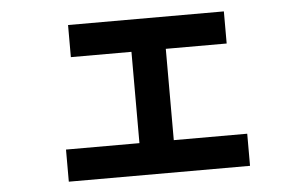

<svg xmlns="http://www.w3.org/2000/svg" viewBox="-44 -620 1088 685"><g transform="rotate(-5 500.0 -277.5)"><path d="M222 -441V-556H780V-441ZM176 1V-114H825V1ZM439 -477H562V-77H439Z"/></g></svg>

Font: Murecho Thin SemiBold
Style: Regular
Weight: 600
Version: Version 1.010